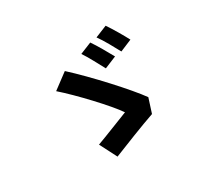

<svg xmlns="http://www.w3.org/2000/svg" viewBox="-147 -989 1294 1202"><g transform="rotate(-30 500.0 -388.5)"><path d="M596 -719 512 -685C539 -646 577 -572 600 -530L687 -566C666 -604 623 -681 596 -719ZM732 -762 646 -727C675 -688 714 -616 737 -573L823 -609C803 -648 759 -723 732 -762ZM707 -138 740 -241C676 -331 493 -531 369 -644L259 -562C355 -478 515 -308 566 -232C509 -210 385 -160 324 -138L387 -15C461 -45 625 -110 707 -138Z"/></g></svg>

Font: Source Han Sans Old Style Bold
Style: Regular
Weight: 700
Designer: Ryoko NISHIZUKA (kana & ideographs); Paul D. Hunt (Latin, Greek & Cyrillic); Wenlong ZHANG (bopomofo); Sandoll Communica
Foundry: Adobe Systems Incorporated
Version: Version 1.004;PS 1.004;hotconv 1.0.81;makeotf.lib2.5.63406